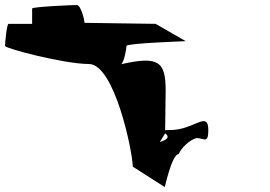

<svg xmlns="http://www.w3.org/2000/svg" viewBox="-44 -759 1074 765"><path d="M-24 -576C-24 -566 212 -504 310 -504C413 -504 485 -151 485 -95L612 -14C612 -6 640 -145 668 -145C678 -170 712 -202 739 -209C768 -209 786 -184 786 -240C786 -321 729 -241 636 -241C628 -241 620 -241 614 -240L616 -399C616 -514 588 -537 438 -503C450 -508 460 -566 460 -576C460 -587 704 -595 696 -595L576 -664L293 -668C293 -676 279 -739 262 -739C243 -739 84 -732 84 -725V-664H-10C-17 -664 -24 -587 -24 -576ZM593 -193 614 -228C624 -220 637 -207 593 -193Z"/></svg>

Font: Ampere
Style: SCUltExt
Weight: 400
Version: Version 1